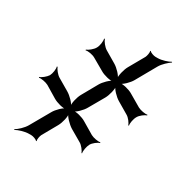

<svg xmlns="http://www.w3.org/2000/svg" viewBox="-159 -811 941 968"><g transform="rotate(30 311.0 -327.5)"><path d="M317 -262 368 -351C380 -372 390 -413 386 -430L382 -429C386 -412 416 -381 437 -369L503 -330C518 -322 535 -299 538 -287L542 -288C539 -300 544 -328 553 -343C561 -358 584 -375 596 -378L595 -382C583 -379 555 -384 540 -392L470 -433C451 -445 411 -455 394 -451L395 -447C412 -452 441 -481 452 -501L518 -618C530 -639 556 -662 571 -672L569 -675C554 -666 521 -655 497 -655H484C474 -655 453 -662 449 -669L446 -667C450 -660 445 -638 441 -630L390 -540C378 -519 368 -478 372 -460L376 -461C372 -479 342 -510 321 -522L255 -561C240 -570 222 -593 218 -606L214 -605C218 -592 214 -563 205 -548C197 -533 174 -515 162 -511L163 -507C175 -511 204 -506 219 -497L287 -458C306 -446 346 -436 363 -440L362 -444C345 -439 316 -410 305 -390L255 -301C243 -280 233 -239 238 -222L241 -223C237 -240 207 -270 186 -282L118 -322C103 -331 86 -353 82 -365L78 -364C82 -352 78 -324 70 -309C61 -295 39 -277 27 -274L28 -270C40 -273 68 -268 83 -260L151 -219C171 -207 210 -196 227 -201L226 -205C209 -200 180 -171 169 -151L104 -37C92 -16 66 8 50 17L52 20C68 11 101 0 126 0H140C150 0 171 7 175 14L178 12C174 5 179 -17 183 -25L232 -112C244 -133 254 -174 249 -191L246 -190C250 -173 280 -143 301 -130L368 -91C383 -83 400 -60 404 -48L407 -49C404 -61 409 -89 417 -104C425 -119 448 -136 460 -139L459 -143C447 -140 419 -145 404 -153L335 -194C316 -206 276 -217 259 -212L260 -208C277 -213 306 -242 317 -262Z"/></g></svg>

Font: Asimov
Style: Edge
Weight: 500
Designer: Google
Version: Version 2.000980: 2014